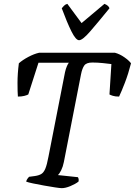

<svg xmlns="http://www.w3.org/2000/svg" viewBox="-20 -978 701 998"><path d="M301 0Q292 0 266 -4Q240 -8 209 -13.5Q178 -19 152 -24.5Q126 -30 116 -34Q118 -43 123.5 -50Q129 -57 131 -59L161 -63Q182 -66 194.5 -73.5Q207 -81 215.5 -101Q224 -121 232 -164L318 -603Q322 -621 328 -634.5Q334 -648 338 -652H180L127 -487Q120 -483 106 -479.5Q92 -476 73 -476Q71 -499 71 -547Q71 -595 78 -649Q97 -666 127 -682Q157 -698 184 -704H577Q603 -697 627 -680Q651 -663 661 -649Q647 -594 629 -547.5Q611 -501 599 -476Q579 -476 566.5 -480Q554 -484 549 -487L559 -645Q543 -647 515.5 -650Q488 -653 460 -653Q429 -653 418 -637.5Q407 -622 401 -591L312 -136Q307 -111 298 -93Q289 -75 281 -68L385 -57Q387 -54 388.5 -48Q390 -42 388 -34Q371 -21 345.5 -10.5Q320 0 301 0ZM391 -769Q374 -769 351 -815.5Q328 -862 301 -935Q306 -941 312.5 -948Q319 -955 330 -958L404 -858L523 -958Q545 -949 549 -935Q488 -860 448.5 -814.5Q409 -769 391 -769Z"/></svg>

Font: Texturina 72pt 72pt Medium
Style: Italic
Weight: 500
Italic angle: -11°
Designer: Guillermo Torres Carreño
Foundry: Omnibus-Type
Version: Version 1.002; ttfautohint (v1.8.3)